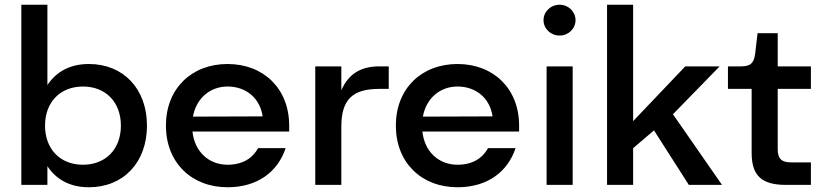

<svg xmlns="http://www.w3.org/2000/svg" viewBox="-20 -780 3466 810"><path d="M180 -760H70V0H180V-79C216 -24 274 10 355 10C500 10 600 -94 600 -250C600 -406 500 -510 355 -510C274 -510 216 -476 180 -421ZM330 -85C234 -85 170 -151 170 -250C170 -349 234 -415 330 -415C426 -415 490 -349 490 -250C490 -151 426 -85 330 -85Z M680 -250C680 -94 788 10 940 10C1066 10 1152 -55 1185 -155H1069C1045 -112 1003 -85 940 -85C862 -85 801 -139 792 -225H1200V-250C1200 -406 1092 -510 940 -510C788 -510 680 -406 680 -250ZM794 -288C808 -366 867 -415 940 -415C1018 -415 1077 -366 1088 -289Z M1310 0H1420V-245C1420 -359 1466 -405 1580 -405H1620V-500H1580C1500 -500 1449 -466 1420 -399V-500H1310Z M1650 -250C1650 -94 1758 10 1910 10C2036 10 2122 -55 2155 -155H2039C2015 -112 1973 -85 1910 -85C1832 -85 1771 -139 1762 -225H2170V-250C2170 -406 2062 -510 1910 -510C1758 -510 1650 -406 1650 -250ZM1764 -288C1778 -366 1837 -415 1910 -415C1988 -415 2047 -366 2058 -289Z M2286 -500V0H2396V-500ZM2341 -760C2303 -760 2273 -731 2273 -695C2273 -659 2303 -630 2341 -630C2378 -630 2408 -659 2408 -695C2408 -731 2378 -760 2341 -760Z M3016 -500H2871L2651 -269V-760H2541V0H2651V-155L2739 -230L2886 0H3026L2819 -298Z M3296 0H3401V-95H3316C3277 -95 3261 -111 3261 -150V-405H3401V-500H3261V-640H3176L3166 -555C3161 -514 3147 -500 3106 -500H3051V-405H3151V-135C3151 -39 3193 0 3296 0Z"/></svg>

Font: Goli Medium
Style: Regular
Weight: 500
Designer: jaikishan Patel
Foundry: MagicType
Version: Version 1.000;Glyphs 3.2 (3242)